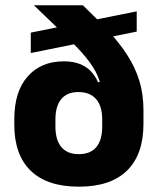

<svg xmlns="http://www.w3.org/2000/svg" viewBox="-20 -680 587 714"><path d="M273.4 14.2Q155.7 14.2 94.5 -44.8Q33.2 -103.9 33.2 -216.1V-236.8Q33.2 -339.5 82.9 -395.7Q132.6 -451.9 216.8 -451.9Q252.3 -451.9 277.2 -441.9Q302.1 -431.8 318.4 -414.4Q334.8 -396.9 344.6 -374.5L390.1 -376.6L360.1 -235.3Q360.1 -260.3 354.4 -279.4Q348.6 -298.4 337.5 -311.3Q326.4 -324.2 309.8 -331Q293.2 -337.7 271.4 -337.7Q229.5 -337.7 207.8 -311.5Q186.1 -285.3 186.1 -235.3V-209.4Q186.1 -158.9 208.4 -132.8Q230.7 -106.7 273.1 -106.7Q315.9 -106.7 338 -132.8Q360.1 -158.9 360.1 -209.4Q360.1 -224.5 360.1 -243.8Q360.1 -263 360.1 -284.8Q359.3 -301.3 358.2 -315.4Q357.2 -329.5 356.3 -345.4Q353.3 -381 335.3 -414.1Q317.3 -447.3 285.4 -483.1Q253.6 -518.8 208.5 -561.9Q163.5 -604.9 106.3 -660.1V-660.3H288.2Q341.9 -609.1 383.8 -563.7Q425.8 -518.4 454.5 -473.3Q483.3 -428.3 498.4 -378.9Q513.5 -329.5 513.5 -270.2V-219.6Q513.5 -105.6 452.5 -45.7Q391.6 14.2 273.4 14.2ZM94.5 -482.8V-558.7L488.4 -637.7V-562.5Z"/></svg>

Font: Anek Latin Medium
Style: Regular
Weight: 500
Designer: Yesha Goshar
Foundry: Ek Type
Version: Version 1.003